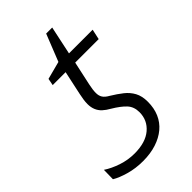

<svg xmlns="http://www.w3.org/2000/svg" viewBox="-220 -729 809 809"><g transform="rotate(-45 184.5 -324.5)"><path d="M131 10Q87 10 48.5 -1Q10 -12 -13 -26L-12 -81Q15 -63 52 -50.5Q89 -38 128 -38Q194 -38 230 -68.5Q266 -99 266 -147Q266 -179 247 -199.5Q228 -220 191 -242Q173 -252 160.5 -263.5Q148 -275 141.5 -290.5Q135 -306 135 -326Q135 -338 137 -351.5Q139 -365 142 -379L165 -486H88L94 -517L174 -538L222 -659H258L231 -532H372L362 -486H222L199 -380Q196 -366 194.5 -355Q193 -344 193 -334Q193 -317 200.5 -305.5Q208 -294 226 -284Q254 -267 275.5 -250Q297 -233 309.5 -210Q322 -187 322 -153Q322 -115 309 -85Q296 -55 271 -34Q246 -13 210.5 -1.5Q175 10 131 10Z"/></g></svg>

Font: Noto Sans Display Light
Style: Italic
Weight: 300
Italic angle: -12°
Designer: Monotype Design Team
Foundry: Monotype Imaging Inc.
Version: Version 2.003